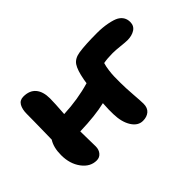

<svg xmlns="http://www.w3.org/2000/svg" viewBox="-101 -788 1056 1056"><g transform="rotate(-45 426.5 -260.0)"><path d="M179.2 -5.9Q129.4 -5.9 95.2 -51.8Q61 -97.7 61 -165Q61 -225.1 85 -262.2Q85.4 -285.6 86.2 -327.4Q86.9 -369.1 87.4 -401.6Q87.9 -434.1 87.9 -459Q87.9 -495.1 100.8 -517.6Q113.8 -540 142.1 -540Q189.9 -540 214.4 -511Q238.8 -481.9 238.8 -429.2Q238.8 -395 232.9 -313Q344.2 -317.9 439.9 -346.2Q440.4 -351.1 441.9 -359.4Q443.4 -367.7 443.8 -371.1Q455.1 -432.6 473.1 -459.7Q491.2 -486.8 533.2 -493.2Q584 -501 676.8 -501Q719.2 -501 756.6 -493.7Q793.9 -486.3 812 -476.1Q848.1 -455.1 848.1 -414.1Q848.1 -384.3 824.5 -369.1Q800.8 -354 766.1 -354Q751 -354 715.8 -357.9Q680.7 -361.8 658.2 -361.8Q618.2 -361.8 586.9 -356Q580.6 -335.9 577.1 -308.6Q573.7 -281.2 573.5 -265.1Q573.2 -249 573.2 -215.8Q573.2 -177.7 577.6 -119.6Q582 -61.5 582 -44.9Q582 -12.7 563 3.7Q543.9 20 513.2 20Q475.1 20 450.2 -19.3Q425.3 -58.6 423.8 -121.1Q422.4 -152.8 425.8 -205.1Q349.1 -186.5 228 -183.1Q228 -161.6 229 -121.1Q230 -80.6 230 -64.9Q230 -39.1 215.8 -22.5Q201.7 -5.9 179.2 -5.9Z"/></g></svg>

Font: Shantell Sans Irregular
Style: Bold
Weight: 700
Designer: Stephen Nixon, Anya Danilova, Shantell Martin
Foundry: Arrow Type
Version: Version 1.006;[9816181b4]